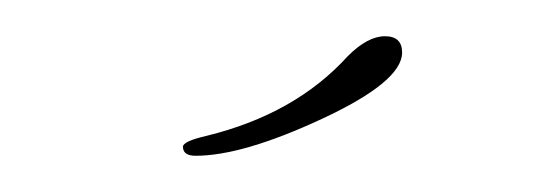

<svg xmlns="http://www.w3.org/2000/svg" viewBox="-20 -287 302 106"><path d="M81 -206Q81 -209 94 -212Q143 -224 172 -256Q183 -267 192.5 -267Q202 -267 202 -258Q202 -242 158 -221.5Q114 -201 88 -201Q81 -201 81 -206Z"/></svg>

Font: Miss Fajardose
Style: Regular
Weight: 400
Version: Version 1.000